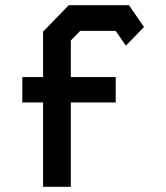

<svg xmlns="http://www.w3.org/2000/svg" viewBox="-20 -720 640 740"><path d="M245 -700 146 -598V-423H66V-325H146V0H253V-325H426V-423H253V-564L289 -601H426L465 -544L535 -616L477 -700Z"/></svg>

Font: Kode Mono SemiBold
Style: Regular
Weight: 600
Monospace: yes
Designer: Isa Ozler
Foundry: Kadena LLC
Version: Version 1.206;gftools[0.9.28]